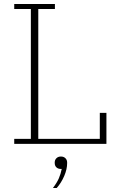

<svg xmlns="http://www.w3.org/2000/svg" viewBox="-20 -718 598 958"><path d="M51 -25H134V-673H51V-698H254V-673H171V-25H478V-155H511V0H51ZM244 220Q264 194 273.5 172Q283 150 288 125H284Q270 125 261.5 117Q253 109 253 95V93Q253 80 261.5 71.5Q270 63 284 63Q298 63 306.5 71.5Q315 80 315 93V96Q315 126 300.5 160Q286 194 263 220H244Z"/></svg>

Font: IBM Plex Serif ExtLt
Style: Regular
Weight: 200
Designer: Mike Abbink, Paul van der Laan, Pieter van Rosmalen
Foundry: Bold Monday
Version: Version 3.001